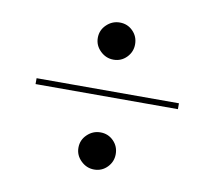

<svg xmlns="http://www.w3.org/2000/svg" viewBox="-60 -683 680 611"><g transform="rotate(10 280.0 -377.5)"><path d="M280.5 -495Q256 -495 237.8 -512.8Q219.5 -530.5 219.5 -555Q219.5 -580 237.8 -597.5Q256 -615 280.5 -615Q305.5 -615 322.8 -597.5Q340 -580 340 -555Q340 -530.5 322.8 -512.8Q305.5 -495 280.5 -495ZM50 -375.5V-394.5H510V-375.5ZM280.5 -140Q256 -140 237.8 -157.8Q219.5 -175.5 219.5 -200Q219.5 -225 237.8 -242.5Q256 -260 280.5 -260Q305.5 -260 322.8 -242.5Q340 -225 340 -200Q340 -175.5 322.8 -157.8Q305.5 -140 280.5 -140Z"/></g></svg>

Font: Bodoni Moda 11pt
Style: Regular
Weight: 400
Version: Version 2.004